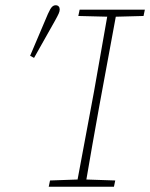

<svg xmlns="http://www.w3.org/2000/svg" viewBox="-20 -713 573 733"><path d="M95 -500Q112 -540 129 -580Q146 -620 163 -660Q168 -671 172 -678Q176 -685 181 -689Q186 -693 192 -693Q200 -693 204 -688.5Q208 -684 208 -677Q208 -670 204 -661Q200 -652 190 -634Q170 -598 150 -563Q130 -528 110 -492ZM166 0 171 -24 285 -28H300L420 -24L415 0ZM271 0 339 -364Q353 -442 366.5 -520Q380 -598 394 -676H427L360 -313Q346 -235 332 -156.5Q318 -78 305 0ZM279 -652 284 -676H533L528 -652L415 -649H400Z"/></svg>

Font: Source Serif 4 ExtraLight
Style: Italic
Weight: 250
Italic angle: -12°
Designer: Frank Grießhammer
Foundry: Adobe Systems Incorporated
Version: Version 4.004;hotconv 1.0.116;makeotfexe 2.5.65601